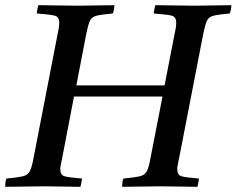

<svg xmlns="http://www.w3.org/2000/svg" viewBox="-32 -721 914 742"><path d="M-12 1Q-12 -6 -11 -15Q-10 -24 -7 -31Q36 -35 55.5 -39.5Q75 -44 83 -59Q91 -74 97 -107L189 -581Q193 -599 195 -611.5Q197 -624 197 -633Q197 -656 179.5 -660.5Q162 -665 110 -669Q112 -685 116 -701Q145 -701 188 -700Q231 -699 268 -699Q302 -699 342 -700Q382 -701 410 -701Q410 -684 404 -669Q361 -665 342 -660.5Q323 -656 316 -641.5Q309 -627 302 -593L263 -391H604L641 -581Q645 -599 647 -611.5Q649 -624 649 -633Q649 -656 631.5 -660.5Q614 -665 562 -669Q564 -685 568 -701Q597 -701 640 -700Q683 -699 720 -699Q754 -699 794 -700Q834 -701 862 -701Q862 -684 856 -669Q813 -665 794 -660.5Q775 -656 768 -641.5Q761 -627 754 -593L662 -119Q659 -102 656 -89.5Q653 -77 653 -67Q653 -45 669 -40Q685 -35 737 -31Q736 -24 734.5 -15Q733 -6 731 1Q702 1 664 0Q626 -1 591 -1Q554 -1 511 0Q468 1 440 1Q440 -6 441 -15Q442 -24 445 -31Q488 -35 507.5 -39.5Q527 -44 535 -58.5Q543 -73 549 -107L596 -348H254L210 -119Q207 -102 204 -89.5Q201 -77 201 -67Q201 -45 217 -40Q233 -35 285 -31Q284 -24 282.5 -15Q281 -6 279 1Q250 1 212 0Q174 -1 139 -1Q102 -1 59 0Q16 1 -12 1Z"/></svg>

Font: Tiro Devanagari Sanskrit
Style: Italic
Weight: 400
Italic angle: -11°
Designer: Devanagari: John Hudson & Fiona Ross, assisted by Paul Hanslow. Latin: John Hudson with Paul Hanslow, assisted by Kaja S
Foundry: Tiro Typeworks Ltd.
Version: Version 1.52